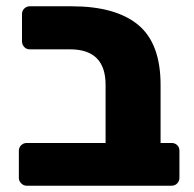

<svg xmlns="http://www.w3.org/2000/svg" viewBox="-20 -591 617 611"><path d="M40 -25V-111Q40 -122 47.5 -129Q55 -136 65 -136H316V-321Q316 -434 203 -434H75Q64 -434 57 -441.5Q50 -449 50 -460V-546Q50 -557 57.5 -564Q65 -571 75 -571H208Q348 -571 419.5 -512Q491 -453 491 -321V-136H526Q537 -136 544 -129Q551 -122 551 -111V-25Q551 -15 544 -7.5Q537 0 526 0H65Q55 0 47.5 -7.5Q40 -15 40 -25Z"/></svg>

Font: Rubik
Style: Regular
Weight: 700
Designer: Hubert & Fischer
Foundry: Hubert & Fischer
Version: Version 1.100